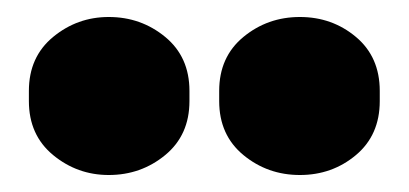

<svg xmlns="http://www.w3.org/2000/svg" viewBox="-20 -705 481 226"><path d="M14 -598Q14 -638 42.5 -661.5Q71 -685 108 -685Q146 -685 174.5 -661.5Q203 -638 203 -598V-586Q203 -546 174.5 -522.5Q146 -499 108 -499Q71 -499 42.5 -522.5Q14 -546 14 -586ZM238 -586V-598Q238 -638 266.5 -661.5Q295 -685 333 -685Q371 -685 399 -661.5Q427 -638 427 -598V-586Q427 -546 399 -522.5Q371 -499 333 -499Q295 -499 266.5 -522.5Q238 -546 238 -586Z"/></svg>

Font: LT Crewmate
Style: Regular
Weight: 400
Designer: Daniel Lyons
Foundry: LyonsType
Version: Version 1.001;FEAKit 1.0